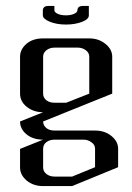

<svg xmlns="http://www.w3.org/2000/svg" viewBox="-20 -442 448 650"><path d="M47.9 62 126 30.8Q92.3 30.8 70.3 13.2Q47.9 -4.9 47.9 -30.8L126 -62Q93.3 -62 70.3 -80.6Q47.9 -98.6 47.9 -125V-250Q47.9 -274.9 69.8 -293.9Q91.3 -312 126 -312H282.2Q314 -312 336.9 -293.5Q359.9 -274.9 359.9 -250V-125L126 -30.8Q126 -17.1 137.2 -8.3Q147.5 0 165 0H301.8Q334.5 0 356.9 18.1Q379.9 36.6 379.9 62V124L224.1 188H126Q92.8 188 69.8 168.9Q47.9 149.9 47.9 125ZM126 62V125Q126 138.2 137.2 147Q148.4 155.8 165 155.8H224.1L301.8 124V62Q301.8 47.9 290 40Q277.8 30.8 263.2 30.8H165Q148.4 30.8 137.2 39.1Q126 47.4 126 62ZM126 -125Q126 -111.3 137.2 -102.5Q147.5 -94.2 165 -94.2H204.1L282.2 -125V-250Q282.2 -263.2 270.5 -272Q258.8 -280.8 243.2 -280.8H165Q148.4 -280.8 137.2 -272Q126 -263.2 126 -250ZM125 -390.1V-405.8Q125 -421.9 144 -421.9H164.1V-407.2Q164.1 -400.4 175.8 -395Q187 -390.1 203.6 -390.1Q219.2 -390.1 230.5 -395Q242.2 -400.4 242.2 -407.2Q242.2 -421.9 261.2 -421.9H280.8V-390.1Q280.8 -377 258.3 -368.2Q234.4 -358.9 203.6 -358.9Q171.4 -358.9 147.9 -368.7Q125 -378.4 125 -390.1Z"/></svg>

Font: Hhenum
Style: Regular
Weight: 400
Designer: T. Christopher White
Version: Version 1.0